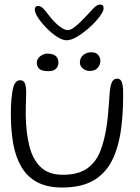

<svg xmlns="http://www.w3.org/2000/svg" viewBox="-20 -808 625 858"><path d="M258 30Q191 30 146.5 6.2Q102 -17.5 76 -61.5Q50 -105.5 39.2 -165.2Q28.5 -225 28.5 -297Q28.5 -313.5 29 -330.8Q29.5 -348 31 -364.2Q32.5 -380.5 34.5 -393Q39 -425.5 48 -437.5Q57 -449.5 70 -449.5Q81.5 -449.5 87.2 -442.2Q93 -435 94.8 -424Q96.5 -413 97 -401.5Q97 -392.5 96.5 -379Q96 -365.5 95.8 -350.2Q95.5 -335 95.2 -320.2Q95 -305.5 95 -294Q96 -217.5 110.8 -157Q125.5 -96.5 161.2 -61.8Q197 -27 261 -27Q329.5 -27 369.2 -55Q409 -83 428.8 -134Q448.5 -185 458 -254.5Q460 -270 461.8 -286.8Q463.5 -303.5 464.8 -320.8Q466 -338 467.5 -356Q469 -374 470 -391.5Q472.5 -423.5 479.8 -440Q487 -456.5 503.5 -456.5Q517 -456.5 522.8 -444.2Q528.5 -432 530 -408.5Q530.5 -388 530.2 -368Q530 -348 529.2 -328.2Q528.5 -308.5 527 -289.5Q525.5 -270.5 523.5 -252Q514.5 -165 485.8 -101.5Q457 -38 401.8 -4Q346.5 30 258 30ZM197 -490Q167.5 -490 156 -500.2Q144.5 -510.5 144.5 -527.5Q144.5 -545.5 160.2 -557Q176 -568.5 192 -568.5Q205 -568.5 216.2 -564.8Q227.5 -561 234.2 -552.2Q241 -543.5 241 -528Q241 -512 230.2 -501Q219.5 -490 197 -490ZM383 -491Q363 -491 350 -502Q337 -513 337 -529Q337 -549.5 352 -562Q367 -574.5 388.5 -574.5Q408.5 -574.5 418.5 -562.8Q428.5 -551 428.5 -536Q428.5 -517.5 416 -504.2Q403.5 -491 383 -491ZM278 -628Q259 -628 234.8 -643.8Q210.5 -659.5 187.8 -682.8Q165 -706 150.2 -728.5Q135.5 -751 135.5 -765Q135.5 -773 139.2 -777.2Q143 -781.5 149.5 -781.5Q161.5 -781.5 172.5 -770.8Q183.5 -760 201 -736Q213.5 -720 228 -705.8Q242.5 -691.5 257 -682.5Q271.5 -673.5 283 -673.5Q294.5 -673.5 309.8 -684.5Q325 -695.5 342.2 -712.5Q359.5 -729.5 375.5 -747Q395.5 -770 406.2 -778.8Q417 -787.5 427.5 -787.5Q443 -787.5 443 -771.5Q443 -757.5 425.2 -733.8Q407.5 -710 380.5 -685.8Q353.5 -661.5 325.8 -644.8Q298 -628 278 -628Z"/></svg>

Font: Gluten Thin ExtraLight
Style: Regular
Weight: 250
Version: Version 1.300